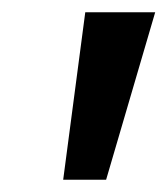

<svg xmlns="http://www.w3.org/2000/svg" viewBox="-20 -710 273 313"><path d="M83 -417 119 -690H233L153 -417Z"/></svg>

Font: Radio Canada Big
Style: Italic
Weight: 400
Italic angle: -12°
Designer: Étienne Aubert Bonn
Foundry: Coppers and Brasses
Version: Version 1.001